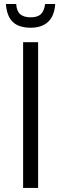

<svg xmlns="http://www.w3.org/2000/svg" viewBox="-20 -917 332 937"><path d="M129.9 -781.7Q72.3 -781.7 42.7 -809.6Q13.2 -837.4 8.8 -897.5H59.1Q61 -863.3 78.4 -847.9Q95.7 -832.5 129.9 -832.5Q163.6 -832.5 179.7 -848.1Q195.8 -863.8 200.2 -897.5H249.5Q245.6 -839.8 215.1 -810.8Q184.6 -781.7 129.9 -781.7ZM92.8 0V-710.9H166V0Z"/></svg>

Font: Ride Light
Style: Regular
Weight: 300
Version: Version 3.000